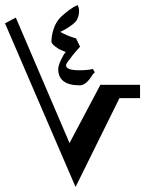

<svg xmlns="http://www.w3.org/2000/svg" viewBox="-30 -748 588 765"><path d="M271 -3 -10 -655 33 -678 247 -178 370 -410H528V-357H446ZM288 -408Q202 -408 202 -473Q202 -486 212.5 -508.5Q223 -531 232 -541Q206 -550 191 -562Q175 -574 175 -583Q175 -606 184 -633.5Q193 -661 212 -680Q228 -695 245.5 -708Q263 -721 279 -728Q285 -718 285 -704Q285 -685 276.5 -669Q268 -653 228 -630Q224 -628 219.5 -625.5Q215 -623 210 -621Q224 -613 239.5 -606.5Q255 -600 273 -595L289 -562Q271 -542 258.5 -526.5Q246 -511 239.5 -501.5Q233 -492 233 -488Q233 -478 246.5 -473Q260 -468 286 -468Q304 -468 317.5 -469.5Q331 -471 340 -473L348 -460Q346 -459 343.5 -456Q341 -453 338 -449Q313 -408 288 -408Z"/></svg>

Font: Noto Naskh Arabic
Style: Regular
Weight: 400
Designer: Monotype Design Team, David Williams, Mohamad Dakak and Nizar Qandah
Foundry: Monotype Imaging Inc.
Version: Version 2.013